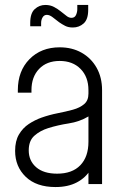

<svg xmlns="http://www.w3.org/2000/svg" viewBox="-20 -743 499 775"><path d="M204 12Q127 12 84 -29.2Q41 -70.5 41 -134Q41 -174 56.5 -200.2Q72 -226.5 96.2 -242.5Q120.5 -258.5 147 -268Q179.5 -279.5 212.8 -286Q246 -292.5 274.2 -300.2Q302.5 -308 319.8 -322.8Q337 -337.5 337 -365V-379Q337 -432.5 305.2 -464.8Q273.5 -497 221 -497Q168.5 -497 137.8 -464.8Q107 -432.5 107 -379V-369H52V-379Q52 -456.5 99 -504.2Q146 -552 221 -552Q271 -552 309.5 -530.2Q348 -508.5 370 -469.5Q392 -430.5 392 -379V0H337V-71L346 -59Q326 -25.5 290.2 -6.8Q254.5 12 204 12ZM210.5 -42Q271.5 -42 304.2 -76Q337 -110 337 -171V-273Q301 -251.5 257.2 -244.8Q213.5 -238 175 -226Q141.5 -215.5 118.8 -195.2Q96 -175 96 -136Q96 -94 126 -68Q156 -42 210.5 -42ZM274 -632Q256 -632 243.2 -638.5Q230.5 -645 219 -653Q204 -664.5 192 -673.8Q180 -683 169 -683Q158 -683 152 -673Q146 -663 146 -650V-637H102V-651Q102 -689.5 120.2 -706.2Q138.5 -723 163 -723Q183 -723 198.2 -714.8Q213.5 -706.5 224 -698Q237 -688.5 247.2 -679.8Q257.5 -671 268.5 -671Q281.5 -671 286.8 -682.5Q292 -694 292 -706V-723H336V-703Q336 -665 317.8 -648.5Q299.5 -632 274 -632Z"/></svg>

Font: Mohave Light
Style: Regular
Weight: 300
Designer: Gumpita Rahayu
Foundry: Tokotype
Version: Version 2.003